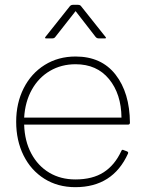

<svg xmlns="http://www.w3.org/2000/svg" viewBox="-20 -751 599 795"><path d="M510 -115Q447 24 292 24Q219 24 163.5 -11Q108 -46 77.5 -107.5Q47 -169 47 -247Q47 -324 78 -385.5Q109 -447 165 -482Q221 -517 293 -517Q400 -517 458.5 -442Q517 -367 518 -243Q518 -235 510 -235H80Q82 -167 109.5 -115.5Q137 -64 184 -36Q231 -8 292 -8Q363 -8 409 -37.5Q455 -67 482 -125Q485 -134 493 -129L504 -125Q513 -122 510 -115ZM414 -592H389Q381 -592 376 -598L293 -705L209 -598Q205 -592 196 -592H171Q164 -592 168 -598L269 -725Q274 -731 282 -731H303Q312 -731 316 -725L417 -598Q422 -592 414 -592ZM293 -485Q234 -485 187 -457.5Q140 -430 112 -380Q84 -330 80 -264H483Q482 -362 431.5 -423.5Q381 -485 293 -485Z"/></svg>

Font: LINE Seed JP_TTF Thin
Style: Regular
Weight: 250
Designer: LY Corporation & Fontrix & Fontworks
Version: Version 1.008